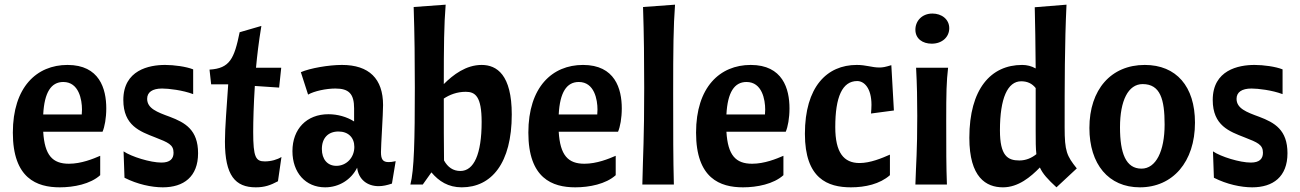

<svg xmlns="http://www.w3.org/2000/svg" viewBox="-20 -790 5566 822"><path d="M419 -226C428 -247 435 -284 435 -326C435 -410 406 -512 269 -512C137 -512 35 -417 35 -222C35 -26 138 12 236 12C296 12 367 -2 409 -40V-123C379 -110 328 -89 275 -89C205 -89 171 -125 165 -226ZM251 -439C318 -439 331 -363 331 -321C331 -315 330 -305 330 -300H165C170 -395 199 -439 251 -439Z M671 -94C624 -94 543 -119 509 -142L513 -29C568 -1 629 12 677 12C766 12 828 -33 828 -134C828 -234 773 -265 707 -290C652 -310 610 -326 610 -367C610 -395 632 -411 674 -411C702 -411 762 -404 807 -387V-493C777 -505 725 -512 687 -512C618 -512 508 -490 508 -362C508 -252 580 -227 644 -202C700 -180 723 -171 723 -136C723 -110 708 -94 671 -94Z M884 -429H957C951 -336 943 -244 943 -184C943 -39 987 12 1075 12C1113 12 1138 3 1170 -14L1185 -118C1168 -107 1141 -99 1114 -99C1075 -99 1064 -116 1064 -225C1064 -273 1066 -343 1071 -422L1175 -415L1184 -500H1076C1081 -553 1087 -606 1099 -679L1006 -652C983 -539 964 -497 877 -492Z M1372 12C1431 12 1483 -20 1509 -72C1515 -22 1552 7 1601 7C1619 7 1637 3 1658 -4L1674 -100C1661 -97 1651 -96 1644 -96C1619 -96 1611 -108 1611 -139C1611 -168 1620 -301 1620 -340C1620 -453 1560 -512 1444 -512C1387 -512 1307 -498 1268 -481L1299 -385C1325 -400 1376 -411 1416 -411C1474 -411 1496 -388 1496 -326V-270C1465 -290 1425 -301 1386 -301C1293 -301 1232 -238 1232 -143C1232 -51 1288 12 1372 12ZM1420 -80C1382 -80 1358 -108 1358 -152C1358 -199 1385 -227 1429 -227C1471 -227 1497 -201 1497 -161C1497 -115 1463 -80 1420 -80Z M1751 -760C1755 -641 1756 -527 1756 -414C1756 -191 1753 -61 1737 0H1790L1827 -52C1859 -14 1899 12 1957 12C2084 12 2171 -91 2171 -300C2171 -470 2107 -512 2042 -512C1975 -512 1920 -470 1880 -430C1880 -591 1881 -684 1888 -770ZM1974 -397C2015 -397 2042 -377 2042 -268C2042 -130 2009 -58 1951 -58C1920 -58 1897 -74 1881 -103C1880 -176 1880 -256 1880 -368C1904 -384 1936 -397 1974 -397Z M2626 -226C2635 -247 2642 -284 2642 -326C2642 -410 2613 -512 2476 -512C2344 -512 2242 -417 2242 -222C2242 -26 2345 12 2443 12C2503 12 2574 -2 2616 -40V-123C2586 -110 2535 -89 2482 -89C2412 -89 2378 -125 2372 -226ZM2458 -439C2525 -439 2538 -363 2538 -321C2538 -315 2537 -305 2537 -300H2372C2377 -395 2406 -439 2458 -439Z M2733 -760C2737 -641 2738 -527 2738 -414C2738 -191 2733 -139 2730 0H2865C2862 -114 2862 -215 2862 -391C2862 -581 2863 -677 2870 -770Z M3344 -226C3353 -247 3360 -284 3360 -326C3360 -410 3331 -512 3194 -512C3062 -512 2960 -417 2960 -222C2960 -26 3063 12 3161 12C3221 12 3292 -2 3334 -40V-123C3304 -110 3253 -89 3200 -89C3130 -89 3096 -125 3090 -226ZM3176 -439C3243 -439 3256 -363 3256 -321C3256 -315 3255 -305 3255 -300H3090C3095 -395 3124 -439 3176 -439Z M3426 -217C3426 -25 3524 12 3623 12C3684 12 3747 -2 3790 -40V-128C3756 -113 3706 -92 3660 -92C3592 -92 3556 -137 3556 -246C3556 -375 3586 -443 3650 -443C3679 -443 3711 -414 3711 -341C3711 -328 3710 -317 3709 -304L3807 -317L3796 -511C3770 -503 3759 -501 3745 -501C3712 -501 3689 -512 3648 -512C3520 -512 3426 -418 3426 -217Z M3902 -500C3906 -425 3907 -365 3907 -294C3907 -136 3902 -98 3899 0H4034C4031 -79 4031 -149 4031 -271C4031 -395 4032 -439 4039 -500ZM3899 -663C3899 -624 3930 -603 3969 -603C4014 -603 4044 -632 4044 -669C4044 -708 4011 -732 3972 -732C3927 -732 3899 -700 3899 -663Z M4590 -69C4547 -123 4538 -142 4538 -245C4538 -423 4538 -608 4546 -770L4410 -759C4412 -683 4413 -605 4414 -497C4396 -507 4377 -512 4356 -512C4222 -512 4130 -409 4130 -200C4130 -30 4202 12 4274 12C4340 12 4393 -33 4432 -73C4444 -46 4466 -22 4503 12ZM4344 -103C4294 -103 4261 -123 4261 -232C4261 -370 4294 -442 4352 -442C4379 -442 4399 -432 4414 -413V-229C4414 -187 4414 -155 4417 -130C4397 -114 4373 -103 4344 -103Z M4872 -430C4948 -430 4966 -364 4966 -257C4966 -143 4929 -68 4867 -68C4800 -68 4775 -134 4775 -245C4775 -359 4810 -430 4872 -430ZM4644 -242C4644 -87 4726 12 4860 12C5001 12 5096 -97 5096 -265C5096 -420 5016 -512 4881 -512C4737 -512 4644 -407 4644 -242Z M5335 -94C5288 -94 5207 -119 5173 -142L5177 -29C5232 -1 5293 12 5341 12C5430 12 5492 -33 5492 -134C5492 -234 5437 -265 5371 -290C5316 -310 5274 -326 5274 -367C5274 -395 5296 -411 5338 -411C5366 -411 5426 -404 5471 -387V-493C5441 -505 5389 -512 5351 -512C5282 -512 5172 -490 5172 -362C5172 -252 5244 -227 5308 -202C5364 -180 5387 -171 5387 -136C5387 -110 5372 -94 5335 -94Z"/></svg>

Font: CantoraOne
Style: Regular
Weight: 400
Designer: Pablo Impallari, Rodrigo Fuenzalida
Foundry: Pablo Impallari
Version: Version 1.001